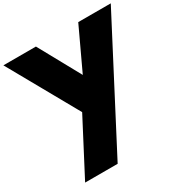

<svg xmlns="http://www.w3.org/2000/svg" viewBox="-280 -972 1509 1564"><g transform="rotate(-30 475.0 -190.0)"><path d="M674 -770 491 -379 276 -770H-30L335 -119L69 390H375L980 -770Z"/></g></svg>

Font: Poland Can Into
Style: BigWritings
Weight: 700
Foundry: Cannot Into Space Fonts
Version: Version 0.92